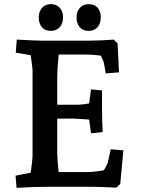

<svg xmlns="http://www.w3.org/2000/svg" viewBox="-20 -901 679 926"><path d="M55 -54 128 -68Q137 -133 137 -149V-557Q137 -577 128 -635L56 -647L61 -710Q151 -705 179 -705H414Q465 -705 528 -710L547 -692L554 -552L490 -547L481 -598Q479 -608 466 -633Q428 -638 386 -638H263Q256 -565 256 -527V-396H358Q374 -396 410 -402L419 -470L472 -465V-381Q472 -324 475 -264L419 -258L410 -324L388 -326L338 -329H256V-179Q256 -131 263 -71H397Q434 -71 481 -80Q497 -105 500 -118L514 -181L575 -176L560 -14L541 4Q465 0 427 0H201Q138 0 60 5ZM349 -817Q349 -845 365 -863Q381 -881 408 -881Q435 -881 450.5 -864Q466 -847 466 -817Q466 -788 450.5 -770Q435 -752 408 -752Q381 -752 365 -769.5Q349 -787 349 -817ZM167 -817Q167 -845 182.5 -863Q198 -881 225 -881Q252 -881 268 -863.5Q284 -846 284 -817Q284 -788 268 -770Q252 -752 225 -752Q198 -752 182.5 -769.5Q167 -787 167 -817Z"/></svg>

Font: Andada Pro
Style: Bold
Weight: 700
Designer: Carolina Giovagnoli
Foundry: Huerta Tipografica
Version: Version 3.005; ttfautohint (v1.8.4)